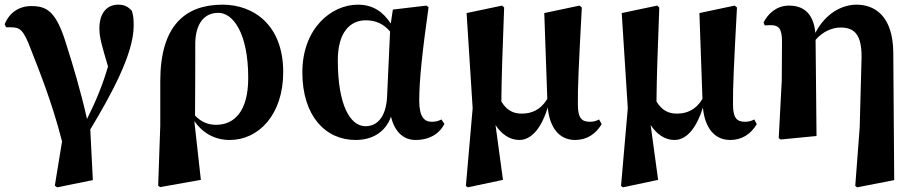

<svg xmlns="http://www.w3.org/2000/svg" viewBox="-20 -583 3926 823"><path d="M6 -466H25C65 -466 80 -458 113 -370C145 -287 201 -152 246 23L215 213L225 220L378 189L367 -28C454 -173 553 -351 553 -472C553 -499 552 -516 545 -537C528 -555 513 -563 487 -563C435 -563 406 -523 406 -461C406 -424 415 -393 443 -298C421 -222 392 -151 353 -73C326 -193 291 -309 266 -387C222 -535 181 -557 114 -557C62 -557 20 -529 0 -479Z M817 -400C819 -479 853 -528 916 -528C979 -528 1044 -441 1044 -249C1044 -105 984 -48 906 -48C871 -48 841 -61 816 -88C817 -129 817 -396 817 -400ZM667 -45 658 213 666 219 841 188 813 -64C847 -15 898 17 965 17C1088 17 1194 -91 1194 -274C1194 -475 1068 -563 934 -563C772 -563 667 -471 667 -235Z M1639 -164C1634 -86 1600 -42 1547 -42C1480 -42 1428 -134 1428 -325C1428 -445 1481 -496 1548 -496C1591 -496 1625 -480 1652 -448ZM1872 -71C1861 -65 1849 -61 1830 -61C1799 -61 1777 -82 1777 -152C1777 -238 1790 -360 1817 -552L1808 -559L1664 -542L1655 -482C1623 -531 1580 -563 1514 -563C1400 -563 1276 -461 1276 -273C1276 -85 1376 17 1504 17C1581 17 1634 -21 1656 -83C1671 -19 1709 17 1761 17C1829 17 1868 -17 1885 -52Z M2548 -71C2537 -65 2525 -61 2509 -61C2475 -61 2457 -75 2457 -135C2456 -204 2461 -310 2474 -551L2464 -559L2313 -527L2326 -159C2297 -111 2258 -96 2216 -96C2180 -96 2152 -110 2129 -148C2130 -245 2133 -346 2141 -551L2132 -559L1980 -527L2006 -119L1977 214L1985 220L2136 188L2104 -47C2129 -9 2164 17 2206 17C2264 17 2304 -45 2328 -122C2336 -36 2377 17 2445 17C2496 17 2534 -9 2559 -51Z M3213 -71C3202 -65 3190 -61 3174 -61C3140 -61 3122 -75 3122 -135C3121 -204 3126 -310 3139 -551L3129 -559L2978 -527L2991 -159C2962 -111 2923 -96 2881 -96C2845 -96 2817 -110 2794 -148C2795 -245 2798 -346 2806 -551L2797 -559L2645 -527L2671 -119L2642 214L2650 220L2801 188L2769 -47C2794 -9 2829 17 2871 17C2929 17 2969 -45 2993 -122C3001 -36 3042 17 3110 17C3161 17 3199 -9 3224 -51Z M3809 -357C3808 -521 3723 -563 3652 -563C3590 -563 3519 -527 3475 -442C3467 -527 3423 -559 3362 -559C3310 -559 3273 -526 3253 -487L3258 -474C3262 -475 3282 -475 3285 -475C3317 -475 3332 -461 3332 -406L3331 -239L3318 9L3326 15L3480 0L3476 -412C3507 -449 3549 -465 3583 -465C3638 -465 3675 -440 3673 -334L3665 -36L3646 214L3654 220L3813 189Z"/></svg>

Font: Noto Serif KR Black
Style: Regular
Weight: 900
Version: Version 1.001;PS 1.001;hotconv 16.6.54;makeotf.lib2.5.65590